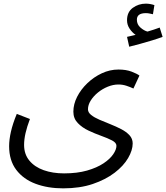

<svg xmlns="http://www.w3.org/2000/svg" viewBox="-20 -800 911 1052"><path d="M30 1Q30 -35 40 -79Q50 -123 72 -176L144 -148Q128 -106 120 -71Q112 -36 112 -6Q112 45 141 80Q170 115 219.5 132.5Q269 150 331 150Q403 150 457 134.5Q511 119 547 95Q583 71 600.5 45Q618 19 618 -1Q618 -18 594 -30.5Q570 -43 535 -55.5Q500 -68 465 -84.5Q430 -101 406 -126Q382 -151 382 -188Q382 -229 402.5 -269.5Q423 -310 458.5 -344Q494 -378 538 -398.5Q582 -419 629 -419Q671 -419 701 -407.5Q731 -396 744 -386L711 -315Q694 -323 673 -330Q652 -337 629 -337Q600 -337 570.5 -325Q541 -313 516.5 -293Q492 -273 477 -249Q462 -225 462 -201Q462 -184 479.5 -170Q497 -156 525 -144Q553 -132 584.5 -119.5Q616 -107 644 -92.5Q672 -78 689.5 -59Q707 -40 707 -14Q707 23 682 66Q657 109 608 146.5Q559 184 488.5 208Q418 232 326 232Q242 232 175 207Q108 182 69 130.5Q30 79 30 1ZM688 -544 676 -598Q691 -601 702 -604Q713 -607 723 -609Q704 -622 690 -643Q676 -664 676 -689Q676 -734 707.5 -757Q739 -780 779 -780Q802 -780 826 -772L818 -722Q808 -724 799 -726Q790 -728 779 -728Q730 -728 730 -692Q730 -666 749.5 -649Q769 -632 788 -627Q826 -638 855 -649L871 -598Q847 -589 814.5 -579Q782 -569 749 -560Q716 -551 688 -544Z"/></svg>

Font: Go Noto Kurrent-Regular
Style: Regular
Weight: 400
Designer: Monotype Design Team
Foundry: Monotype Imaging Inc.
Version: Version 2.012; ttfautohint (v1.8.4.7-5d5b)